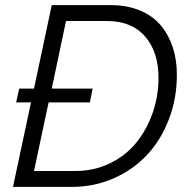

<svg xmlns="http://www.w3.org/2000/svg" viewBox="-20 -730 737 750"><path d="M412.1 -710Q476.6 -710 526.9 -689Q577.1 -668 608.2 -630.6Q639.2 -593.3 655 -544.7Q670.9 -496.1 670.9 -438Q670.9 -345.2 639.6 -263.9Q608.4 -182.6 554.2 -124.8Q500 -66.9 424.1 -33.4Q348.1 0 261.2 0H30.8L101.1 -330.1H43L55.2 -383.8H112.8L182.1 -710ZM273.9 -62Q347.2 -62 409.2 -92Q471.2 -122.1 512.2 -172.6Q553.2 -223.1 576.2 -288.8Q599.1 -354.5 599.1 -426.8Q599.1 -526.9 546.9 -587.4Q494.6 -647.9 397.9 -647.9H237.8L182.1 -383.8H341.8L331.1 -330.1H169.9L112.8 -62Z"/></svg>

Font: Rawline
Style: Italic
Weight: 400
Italic angle: -12°
Designer: Matt McInerney, Pablo Impallari, Rodrigo Fuenzalida
Foundry: Matt McInerney, Pablo Impallari, Rodrigo Fuenzalida
Version: Version 4.020;PS 004.020;hotconv 1.0.88;makeotf.lib2.5.64775